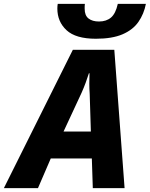

<svg xmlns="http://www.w3.org/2000/svg" viewBox="-77 -971 773 991"><path d="M-57 0 299 -714H513L566 0H402L397 -153H185L119 0ZM251 -292H392L386 -486Q384 -512 384 -539Q384 -566 385 -593H382Q374 -568 365 -543.5Q356 -519 344 -492ZM418 -771Q314 -771 266.5 -815Q219 -859 219 -927Q219 -939 221 -951H361Q360 -943 360 -937.5Q360 -932 360 -926Q360 -891 380 -875.5Q400 -860 434 -860Q472 -860 496 -880.5Q520 -901 531 -951H676Q666 -899 637.5 -858Q609 -817 555.5 -794Q502 -771 418 -771Z"/></svg>

Font: Noto Sans Disp ExtBd
Style: Italic
Weight: 800
Italic angle: -12°
Designer: Monotype Design Team
Foundry: Monotype Imaging Inc.
Version: Version 2.000;GOOG;noto-source:20170915:90ef993387c0